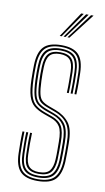

<svg xmlns="http://www.w3.org/2000/svg" viewBox="-87 -803 468 852"><g transform="rotate(10 146.5 -377.0)"><path d="M145 -25.8Q110.2 -25.8 93.6 -43Q77 -60.2 76.2 -102.8Q75.8 -122.8 75.4 -147.5Q75 -172.2 76.5 -199.2H85Q84 -176.2 84.1 -151.2Q84.2 -126.2 84.8 -103.2Q85.5 -66 99.6 -49.9Q113.8 -33.8 145 -33.8Q179.5 -33.8 193 -50.9Q206.5 -68 208.2 -101.5Q209.5 -123 209.2 -141Q209 -159 209 -181.5Q209 -230 196.2 -250Q183.5 -270 157.5 -279.2L123.5 -291.5Q94.8 -301.8 77.1 -316.4Q59.5 -331 51 -358.2Q42.5 -385.5 41.2 -433.8Q40.5 -455 40.8 -469.8Q41 -484.5 41.2 -497.2Q42.5 -554.5 66.4 -580.2Q90.2 -606 146.5 -606Q199.8 -606 223.8 -581.2Q247.8 -556.5 249.2 -498.8Q249.8 -479.2 250 -453.5Q250.2 -427.8 249 -402H240.5Q241.5 -428.2 241.4 -452.6Q241.2 -477 240.8 -498.2Q239.2 -551.5 217.4 -574.8Q195.5 -598 146.5 -598Q94.8 -598 73 -574Q51.2 -550 50 -497.2Q49.8 -478.2 49.6 -465.8Q49.5 -453.2 50 -433.8Q51.8 -387.2 59.2 -361.6Q66.8 -336 82.9 -322.5Q99 -309 126.2 -299.2L160 -287Q192.5 -275.2 205.2 -252.2Q218 -229.2 218 -181.5Q218 -161.8 218.1 -142.5Q218.2 -123.2 217.2 -101.2Q215.2 -62.5 199.2 -44.1Q183.2 -25.8 145 -25.8ZM145 -9.8Q98.8 -9.8 79.5 -32Q60.2 -54.2 59.2 -102Q58.8 -125.2 58.4 -148Q58 -170.8 59.2 -199.2H68Q66.5 -169.5 66.9 -144.9Q67.2 -120.2 67.8 -102.2Q68.8 -57 86.6 -37.4Q104.5 -17.8 145 -17.8Q189 -17.8 206.5 -38.5Q224 -59.2 226 -101Q227 -122.8 226.9 -140.6Q226.8 -158.5 226.8 -181.5Q226.8 -235.2 211 -259.1Q195.2 -283 162.8 -294.8L129.2 -306.8Q103.5 -316.2 88.8 -328.5Q74 -340.8 67.4 -364.9Q60.8 -389 59 -434Q58.2 -454 58.4 -466.8Q58.5 -479.5 59 -497Q60.2 -545.8 79.8 -568Q99.2 -590.2 146.5 -590.2Q191.5 -590.2 211.1 -568.9Q230.8 -547.5 232 -498Q232.5 -477.2 232.8 -455Q233 -432.8 232 -402H223.2Q224.5 -435 224.1 -457.5Q223.8 -480 223.5 -498Q222.5 -543.2 204.5 -562.8Q186.5 -582.2 146.5 -582.2Q104.5 -582.2 86.8 -562Q69 -541.8 68 -497Q67.5 -478.8 67.4 -466.4Q67.2 -454 68 -434Q69.5 -388.8 76 -366.1Q82.5 -343.5 96 -333.1Q109.5 -322.8 131.8 -314.5L165.2 -302.2Q200.8 -289.5 218.2 -264Q235.8 -238.5 235.8 -181.5Q235.8 -158.5 235.9 -140.4Q236 -122.2 235 -100.8Q232.5 -54.2 212.9 -32Q193.2 -9.8 145 -9.8ZM145 6Q91.5 6 67.5 -18.8Q43.5 -43.5 42 -101.2Q41.5 -125.2 41.2 -149.1Q41 -173 42.2 -199.2H50.8Q49.8 -173 49.9 -148Q50 -123 50.5 -101.8Q51.8 -48.2 73.8 -25.1Q95.8 -2 145 -2Q197 -2 219.2 -25.5Q241.5 -49 244 -100.5Q245 -122.2 244.9 -140.5Q244.8 -158.8 244.8 -181.5Q244.8 -239.5 226.2 -267.5Q207.8 -295.5 167.8 -310.2L134.8 -322.5Q113.8 -330 101.8 -339.5Q89.8 -349 84.1 -370.1Q78.5 -391.2 76.8 -434.2Q76.2 -450 76.1 -464.2Q76 -478.5 76.8 -496.8Q78.5 -538.2 94.4 -556.2Q110.2 -574.2 146.5 -574.2Q182.2 -574.2 198.1 -556.5Q214 -538.8 215 -497.5Q215.2 -480.2 215.6 -456.5Q216 -432.8 214.8 -402H206.2Q207.5 -431 207.1 -454.5Q206.8 -478 206.5 -497Q205.8 -535 191.4 -550.6Q177 -566.2 146.5 -566.2Q115 -566.2 101 -550.1Q87 -534 85.8 -496.8Q85.2 -478.8 85.1 -466.1Q85 -453.5 85.8 -434.2Q87.2 -395.8 91.9 -376Q96.5 -356.2 107.1 -346.9Q117.8 -337.5 137.5 -330L170 -318Q209 -303.5 231.2 -275.2Q253.5 -247 253.5 -181.5Q253.5 -159 253.6 -140.5Q253.8 -122 252.8 -100.2Q250.2 -46.2 226.8 -20.1Q203.2 6 145 6ZM131.2 -645 208 -759.8H219.2L140 -645ZM166 -645 252.2 -759.8H263.5L175 -645ZM148.5 -645 230 -759.8H241.5L157.5 -645Z"/></g></svg>

Font: Big Shoulders Inline Display Light
Style: Regular
Weight: 300
Designer: Patric King
Foundry: XO Type Co
Version: Version 1.000